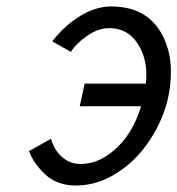

<svg xmlns="http://www.w3.org/2000/svg" viewBox="-20 -554 543 588"><path d="M197.3 -395 140.1 -427.2Q176.3 -474.6 224.4 -504.4Q272.5 -534.2 320.8 -534.2Q447.8 -534.2 489.7 -418Q502 -384.3 503.4 -343.8V-334.5Q503.4 -221.7 437.5 -123Q396.5 -61 336.7 -23.4Q276.9 14.2 212.9 14.2Q154.8 14.2 117.7 -20.5Q82 -54.7 68.8 -91.3L136.2 -128.9Q149.9 -81.1 188.5 -60.5Q205.6 -51.8 227.1 -51.8Q290 -51.8 345.7 -109.4Q389.6 -154.8 412.1 -228.5H224.1L239.3 -297.9H426.8Q428.2 -312 428.2 -324.7Q428.2 -372.1 408.2 -409.2Q377 -467.8 314.5 -467.8Q280.3 -467.8 245.6 -443.4Q210.9 -418.9 197.3 -395Z"/></svg>

Font: Tuffy
Style: Italic
Weight: 400
Italic angle: -12°
Designer: Thatcher Ulrich, Karoly Barta and Michael Everson
Version: Version 001.271